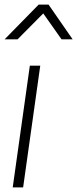

<svg xmlns="http://www.w3.org/2000/svg" viewBox="-22 -810 334 830"><path d="M33 0H78L152 -526H107ZM-2 -640H54L165 -752L244 -640H292L188 -790H145Z"/></svg>

Font: Mluvka ExtraLight
Style: Italic
Weight: 200
Italic angle: -8°
Designer: Modified by Jiří Krblich, Original typeface by Gumpita Rahayu
Foundry: Gumpita Rahayu & Jiří Krblich
Version: Version 2.000;Glyphs 3.1.1 (3134)